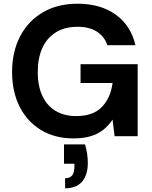

<svg xmlns="http://www.w3.org/2000/svg" viewBox="-20 -732 817 1032"><path d="M375 12Q276 12 201.5 -32.5Q127 -77 86 -157.5Q45 -238 45 -345Q45 -453 87.5 -535.5Q130 -618 209 -665Q288 -712 397 -712Q521 -712 602.5 -653Q684 -594 708 -489H557Q542 -535 501.5 -561.5Q461 -588 397 -588Q328 -588 280 -558Q232 -528 207.5 -474Q183 -420 183 -345Q183 -269 208 -216Q233 -163 279.5 -135.5Q326 -108 389 -108Q481 -108 528 -157.5Q575 -207 585 -286H413V-387H720V0H596L585 -89Q563 -56 534 -33.5Q505 -11 466 0.5Q427 12 375 12ZM330 280V226Q356 226 368 210.5Q380 195 380 163V148H324V44H437Q445 71 448.5 96Q452 121 452 144Q452 208 421.5 244Q391 280 330 280Z"/></svg>

Font: DM Sans 17pt
Style: Bold
Weight: 700
Version: Version 4.004;gftools[0.9.30]